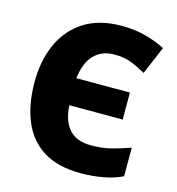

<svg xmlns="http://www.w3.org/2000/svg" viewBox="-109 -818 847 921"><g transform="rotate(15 315.0 -357.0)"><path d="M384 -582Q322 -582 284 -542.5Q246 -503 237 -425H503V-291H238Q242 -215 278.5 -173.5Q315 -132 388 -132Q442 -132 486 -143Q530 -154 580 -172V-30Q540 -10 486.5 0Q433 10 374 10Q260 10 188 -35.5Q116 -81 82 -163.5Q48 -246 48 -356Q48 -463 85.5 -546Q123 -629 197.5 -676.5Q272 -724 383 -724Q450 -724 504.5 -709Q559 -694 601 -672L542 -533Q505 -554 469.5 -568Q434 -582 384 -582Z"/></g></svg>

Font: Noto Sans Disp ExtBd
Style: Regular
Weight: 800
Designer: Monotype Design Team
Foundry: Monotype Imaging Inc.
Version: Version 2.000;GOOG;noto-source:20170915:90ef993387c0; ttfaut